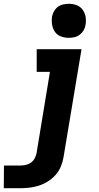

<svg xmlns="http://www.w3.org/2000/svg" viewBox="-55 -780 525 1015"><path d="M-35 215 -34 95H52Q66 95 80.5 92Q95 89 107.5 80.5Q120 72 127.5 58.5Q135 45 138 31L209 -400H139V-520H376L281 50Q277 75 267 99.5Q257 124 239.5 144Q222 164 199 178.5Q176 193 151.5 201Q127 209 101.5 212Q76 215 52 215ZM309 -580Q287 -580 267 -587.5Q247 -595 235.5 -611.5Q224 -628 220.5 -649Q217 -670 220 -692Q223 -707 230.5 -720.5Q238 -734 250.5 -743.5Q263 -753 278.5 -756.5Q294 -760 309 -760Q331 -760 350.5 -752.5Q370 -745 382 -728.5Q394 -712 397.5 -691Q401 -670 397 -648Q395 -633 387 -619.5Q379 -606 366.5 -596.5Q354 -587 339 -583.5Q324 -580 309 -580Z"/></svg>

Font: Iosevka Etoile Heavy
Style: Italic
Weight: 900
Italic angle: -9°
Designer: Belleve Invis
Foundry: Belleve Invis
Version: Version 22.1.2; ttfautohint (v1.8.4)